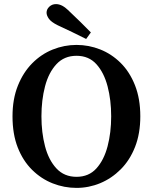

<svg xmlns="http://www.w3.org/2000/svg" viewBox="-20 -899 744 936"><path d="M353 17Q293 17 237 -5Q181 -27 136.5 -71Q92 -115 66.5 -180Q41 -245 41 -332Q41 -416 67 -481Q93 -546 137 -590.5Q181 -635 237 -657.5Q293 -680 353 -680Q413 -680 468.5 -658Q524 -636 568 -592.5Q612 -549 638 -483.5Q664 -418 664 -332Q664 -248 638.5 -183Q613 -118 568.5 -73.5Q524 -29 468.5 -6Q413 17 353 17ZM353 -37Q413 -37 450 -78Q487 -119 504.5 -186Q522 -253 522 -332Q522 -411 504.5 -478Q487 -545 450 -586Q413 -627 353 -627Q293 -627 255 -586Q217 -545 199.5 -478Q182 -411 182 -332Q182 -253 199.5 -186Q217 -119 255 -78Q293 -37 353 -37ZM423 -741 400 -709Q366 -726 331 -743Q296 -760 261 -776Q229 -792 218 -808Q207 -824 207 -837Q207 -854 220.5 -866.5Q234 -879 253 -879Q268 -879 283.5 -871Q299 -863 321 -841Q347 -816 372.5 -791.5Q398 -767 423 -741Z"/></svg>

Font: Source Serif Pro Semibold
Style: Regular
Weight: 600
Designer: Frank Grießhammer
Foundry: Adobe Systems Incorporated
Version: Version 3.000;hotconv 1.0.109;makeotfexe 2.5.65596